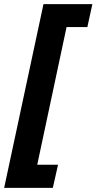

<svg xmlns="http://www.w3.org/2000/svg" viewBox="-43 -741 464 923"><path d="M-23 162 166 -721H401L377 -611H277L136 51H236L211 162Z"/></svg>

Font: Noto Sans Display Extra
Style: Italic
Weight: 800
Italic angle: -12°
Designer: Monotype Design Team
Foundry: Monotype Imaging Inc.
Version: Version 1.900